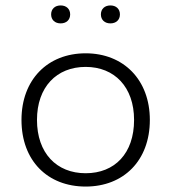

<svg xmlns="http://www.w3.org/2000/svg" viewBox="-20 -676 630 706"><path d="M295 10C434 10 531 -85 531 -235C531 -383 434 -480 295 -480C155 -480 59 -383 59 -235C59 -85 155 10 295 10ZM295 -39C188 -39 116 -113 116 -235C116 -356 188 -430 295 -430C401 -430 473 -356 473 -235C473 -112 402 -39 295 -39ZM203 -590C224 -590 238 -603 238 -623C238 -643 224 -656 203 -656C182 -656 168 -643 168 -623C168 -603 182 -590 203 -590ZM386 -590C407 -590 421 -603 421 -623C421 -643 407 -656 386 -656C365 -656 351 -643 351 -623C351 -603 365 -590 386 -590Z"/></svg>

Font: Gantari Light
Style: Regular
Weight: 300
Designer: Anugrah Pasau
Foundry: Lafontype
Version: Version 1.000